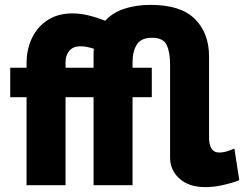

<svg xmlns="http://www.w3.org/2000/svg" viewBox="-20 -760 1002 788"><path d="M89 0V-361H22V-482H89V-499Q89 -559 112 -605.5Q135 -652 177 -678.5Q219 -705 277 -705Q309 -705 342.5 -697Q376 -689 412 -675Q442 -708 490 -724Q538 -740 598 -740Q722 -740 780 -682Q838 -624 838 -528V-193Q838 -167 848 -150.5Q858 -134 880 -134Q898 -134 917.5 -141Q937 -148 942 -150L962 -21Q957 -18 935 -11Q913 -4 883 2Q853 8 823 8Q755 8 716.5 -27Q678 -62 678 -113V-497Q678 -546 664 -575.5Q650 -605 604 -605Q559 -605 541.5 -577Q524 -549 524 -505V-482H603V-361H524V0H364V-361H249V0ZM249 -505V-482H364V-540Q364 -551 365 -560Q335 -570 310 -570Q280 -570 264.5 -551.5Q249 -533 249 -505Z"/></svg>

Font: Raleway ExtraBold
Style: Regular
Weight: 800
Designer: Matt McInerney, Pablo Impallari, Rodrigo Fuenzalida
Foundry: Matt McInerney, Pablo Impallari, Rodrigo Fuenzalida
Version: Version 4.026